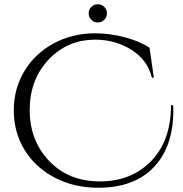

<svg xmlns="http://www.w3.org/2000/svg" viewBox="-20 -871 861 905"><path d="M471.5 -777.5Q459 -765 441 -765Q423 -765 410.5 -777.5Q398 -790 398 -808Q398 -826 410.5 -838.5Q423 -851 441 -851Q459 -851 471.5 -838.5Q484 -826 484 -808Q484 -790 471.5 -777.5ZM797 -351Q797 -179 704.5 -82.5Q612 14 443 14Q329 14 237.5 -34Q146 -82 95.5 -165Q45 -248 45 -350.5Q45 -453 95 -536Q145 -619 233 -666.5Q321 -714 429 -714Q497 -714 567.5 -695.5Q638 -677 685 -646L705 -505H696Q675 -589 599 -636.5Q523 -684 430 -684Q297 -684 208.5 -589.5Q120 -495 120 -352Q120 -209 211.5 -112.5Q303 -16 451 -16Q599 -16 692.5 -112Q786 -208 786 -375H796Q797 -363 797 -351Z"/></svg>

Font: Cinzel Decorative
Style: Regular
Weight: 400
Designer: Natanael Gama
Version: Version 1.001;PS 001.001;hotconv 1.0.56;makeotf.lib2.0.21325